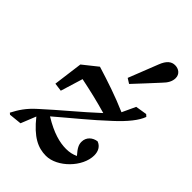

<svg xmlns="http://www.w3.org/2000/svg" viewBox="-235 -865 984 984"><g transform="rotate(45 257.5 -372.5)"><path d="M65 -270 110 -264 147 -385C220 -370 279 -356 345 -337C262 -260 175 -190 93 -115C47 -74 26 -40 5 0L13 7L82 0L115 -82C181 1 234 26 292 26C374 26 466 -67 466 -151C466 -180 454 -204 427 -214C396 -210 370 -188 370 -154C370 -133 378 -117 405 -86C386 -77 365 -72 340 -72C294 -72 239 -86 164 -132C244 -201 327 -267 407 -342C464 -394 502 -442 515 -479L504 -489L442 -479L408 -406C325 -442 249 -467 165 -493L86 -430ZM306 -553 333 -536C371 -577 409 -617 446 -658C470 -682 481 -703 481 -726C481 -755 458 -771 432 -771C406 -771 385 -755 369 -713C348 -660 327 -606 306 -553Z"/></g></svg>

Font: Source Serif Pro Semibold
Style: Italic
Weight: 600
Italic angle: -12°
Designer: Frank Grießhammer
Foundry: Adobe Systems Incorporated
Version: Version 3.001;hotconv 1.0.111;makeotfexe 2.5.65597